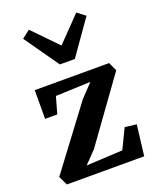

<svg xmlns="http://www.w3.org/2000/svg" viewBox="-160 -973 867 1066"><g transform="rotate(-20 274.0 -440.0)"><path d="M364.5 -490.5 158 -482.5 130 -383.5H58L58.5 -553H498L521.5 -502L255.5 -133L186.5 -61.5L401 -72.5L457.5 -189.5L526 -181L504 0H47L21.5 -53.5L293.5 -416ZM238.5 -639.5 95.5 -843 142.5 -879.5 283 -735 422.5 -879 470 -843 327 -639.5Z"/></g></svg>

Font: Merriweather 24pt
Style: Bold
Weight: 700
Designer: Eben Sorkin
Foundry: Eben Sorkin
Version: Version 2.100